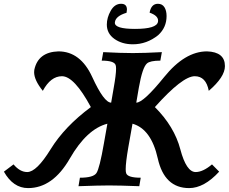

<svg xmlns="http://www.w3.org/2000/svg" viewBox="-30 -963 1183 993"><path d="M948.2 9.8Q820.3 9.8 786.1 -143.1Q752 -295.9 655.3 -323.2L633.3 -199.2Q620.1 -122.6 620.1 -88.4Q620.1 -73.7 622.6 -66.9Q630.4 -43.9 697.8 -43.9L690.4 0Q586.9 -3.9 533.7 -3.9Q482.4 -3.9 376 0L383.3 -43.9Q452.6 -43.9 468.8 -67.9Q484.9 -91.8 507.3 -220.7L525.4 -323.2Q418.9 -295.9 331.1 -143.1Q243.2 9.8 115.2 9.8Q38.1 9.8 -9.8 -75.2L40 -112.8Q73.2 -73.2 110.8 -73.2Q159.2 -73.2 231.7 -190.9Q304.2 -308.6 439.9 -409.2Q354 -568.8 290.5 -568.8Q231.9 -568.8 191.4 -493.2Q146.5 -548.8 146.5 -589.8Q146.5 -596.2 147.5 -602.1Q167 -693.8 272 -697.3Q386.2 -697.3 447 -564.7Q507.8 -432.1 544.9 -432.1L558.1 -508.8Q570.3 -576.7 570.3 -607.4Q570.3 -620.6 567.9 -627Q559.6 -649.4 496.1 -649.4L503.9 -693.4Q596.7 -688.5 657.2 -688.5Q716.8 -688.5 807.1 -693.4L799.3 -649.4Q746.1 -649.4 730 -634.8Q706.5 -614.3 688 -509.3L674.8 -432.1Q711.9 -432.1 819.1 -564.7Q926.3 -697.3 1040.5 -697.3Q1133.3 -694.3 1133.3 -621.1Q1133.3 -564.9 1049.8 -493.2Q1035.6 -568.8 977.1 -568.8Q913.6 -568.8 771 -409.2Q871.6 -308.6 902.6 -190.9Q933.6 -73.2 981.9 -73.2Q1019.5 -73.2 1066.4 -112.8L1103.5 -75.2Q1025.4 9.8 948.2 9.8ZM657.2 -733.9Q601.1 -733.9 561.8 -761.7Q522.5 -789.6 522.5 -835.9Q522.5 -871.6 542.7 -907.5Q563 -943.4 596.2 -943.4Q626.5 -943.4 626.5 -913.6Q626.5 -907.2 624.5 -897Q569.3 -880.4 564.5 -849.6L564 -845.2Q564 -813.5 668 -813.5Q780.8 -813.5 787.1 -850.6L787.6 -856.4Q787.6 -882.3 743.7 -897.5Q752 -943.4 786.6 -943.4Q809.1 -943.4 820.3 -925.8Q831.5 -908.2 831.5 -879.9Q831.5 -820.8 788.1 -781.2Q729 -733.9 657.2 -733.9Z"/></svg>

Font: Kelvinch
Style: Bold Italic
Weight: 700
Italic angle: -10°
Designer: Paul James Miller
Foundry: High-Logic / Made with FontCreator
Version: Version 3.30 September 23, 2016